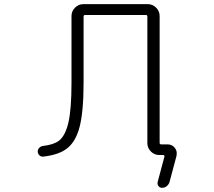

<svg xmlns="http://www.w3.org/2000/svg" viewBox="-20 -774 1040 932"><path d="M754.9 -80.1Q754.9 -73.2 762.7 -73.2H793.9Q815.4 -73.2 829.1 -55.7Q837.9 -43.9 837.9 -30.3Q837.9 -23.4 836.9 -17.6L802.7 110.4Q798.8 122.1 789.1 129.9Q779.3 137.7 766.6 137.7Q755.9 137.7 749.5 129.4Q743.2 121.1 745.1 110.4L778.3 -14.6Q779.3 -16.6 777.3 -19Q775.4 -21.5 772.5 -21.5H752.9Q729.5 -21.5 712.4 -38.6Q695.3 -55.7 695.3 -79.1V-693.4Q695.3 -701.2 688.5 -701.2H393.6Q385.7 -701.2 385.7 -693.4V-374Q385.7 -231.4 366.2 -157.2Q346.7 -83 301.8 -50.8Q263.7 -22.5 190.4 -13.7Q179.7 -12.7 171.9 -19.5Q163.1 -27.3 163.1 -39.1Q163.1 -47.9 169.9 -55.7Q176.8 -63.5 187.5 -65.4Q239.3 -71.3 264.6 -89.8Q295.9 -112.3 311.5 -176.8Q327.1 -241.2 327.1 -374V-696.3Q327.1 -719.7 344.2 -736.8Q361.3 -753.9 384.8 -753.9H697.3Q720.7 -753.9 737.8 -736.8Q754.9 -719.7 754.9 -696.3Z"/></svg>

Font: Rounded Mgen+ 1mn light
Style: Regular
Weight: 200
Designer: [Source Han Sans]
Ryoko NISHIZUKA  (kana & ideographs); Paul D. Hunt (Latin, Greek & Cyrillic); Wenlong ZHANG  (bopomofo
Version: Version 1.059.20150602